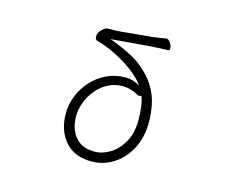

<svg xmlns="http://www.w3.org/2000/svg" viewBox="-101 -852 1203 1009"><g transform="rotate(15 500.0 -347.0)"><path d="M687 -710H685Q668 -707 646.5 -703.5Q625 -700 602 -698L443 -683Q421 -681 406 -681.5Q391 -682 370 -680Q360 -679 343 -662.5Q326 -646 326 -625Q326 -606 342 -603Q369 -597 406.5 -581Q444 -565 483.5 -542Q523 -519 557 -491Q591 -463 612 -433Q575 -457 533 -457Q476 -457 429.5 -434.5Q383 -412 348.5 -374Q314 -336 295.5 -289Q277 -242 277 -194Q277 -101 327.5 -42.5Q378 16 472 16Q536 16 590.5 -18.5Q645 -53 678 -115.5Q711 -178 711 -261Q711 -310 701 -358Q691 -406 663.5 -451.5Q636 -497 584 -539Q555 -563 518.5 -581.5Q482 -600 450.5 -613Q419 -626 402 -631L606 -648Q631 -650 660.5 -651.5Q690 -653 709 -653Q719 -653 719 -665Q719 -678 709 -694Q699 -710 687 -710ZM637 -386Q648 -355 651.5 -323Q655 -291 655 -257Q655 -187 627.5 -138Q600 -89 558.5 -63.5Q517 -38 474 -38Q404 -38 368.5 -82Q333 -126 333 -194Q333 -230 347 -268Q361 -306 387 -338Q413 -370 449.5 -389.5Q486 -409 531 -409Q573 -409 615 -385Q621 -382 626 -382Q633 -382 637 -386Z"/></g></svg>

Font: Klee One
Style: Regular
Weight: 400
Designer: Fontworks Inc.
Foundry: Fontworks Inc.
Version: Version 1.100